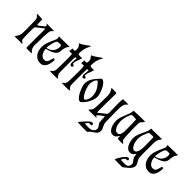

<svg xmlns="http://www.w3.org/2000/svg" viewBox="79 -1655 2852 2852"><g transform="rotate(45 1505.5 -228.5)"><path d="M25 -473Q51 -473 81 -473Q111 -473 137 -468L136 -424Q136 -406 137 -388Q138 -370 141 -353Q150 -358 167.5 -369.5Q185 -381 203 -395Q221 -409 235 -422.5Q249 -436 251 -445Q238 -456 224 -471L244 -472L375 -471L378 -462Q362 -450 351.5 -438.5Q341 -427 338 -406Q331 -355 330 -304Q329 -253 329 -201Q329 -174 327 -147.5Q325 -121 328 -96Q331 -71 342 -49Q353 -27 378 -9V0L311 1Q303 1 294.5 1Q286 1 278 0L266 -11Q265 -102 266 -192.5Q267 -283 267 -374Q267 -381 267 -388Q267 -395 265 -403Q258 -399 239 -385Q220 -371 198.5 -354.5Q177 -338 159 -323Q141 -308 137 -303Q134 -276 134 -247Q134 -234 133.5 -203.5Q133 -173 134 -139.5Q135 -106 136.5 -77.5Q138 -49 143 -42Q149 -31 159.5 -24Q170 -17 180 -11V0Q150 -2 120 -1Q90 0 61 0Q39 0 20 -3Q42 -28 53 -50Q64 -72 68.5 -94Q73 -116 73.5 -141Q74 -166 74 -199Q74 -242 72.5 -284Q71 -326 71 -369Q71 -389 69.5 -401.5Q68 -414 63.5 -424Q59 -434 49.5 -443Q40 -452 25 -465Z M490 -465Q546 -465 600.5 -466.5Q655 -468 711 -468Q684 -436 675.5 -408.5Q667 -381 665 -356.5Q663 -332 659.5 -311Q656 -290 640 -270.5Q624 -251 587.5 -232.5Q551 -214 482 -196V-191Q482 -171 488.5 -149Q495 -127 507 -107.5Q519 -88 537 -75.5Q555 -63 578 -63Q604 -63 617.5 -74Q631 -85 638.5 -102Q646 -119 650 -139Q654 -159 661 -177L672 -181L692 -174Q692 -145 687 -112.5Q682 -80 669 -51.5Q656 -23 632.5 -4.5Q609 14 573 14Q532 14 503 -2.5Q474 -19 455 -46Q436 -73 427 -107.5Q418 -142 418 -178Q418 -217 430.5 -256Q443 -295 457.5 -328.5Q472 -362 484.5 -387.5Q497 -413 497 -425Q497 -436 494.5 -445.5Q492 -455 490 -465ZM478 -229 479 -213Q545 -226 578.5 -267.5Q612 -309 612 -375Q612 -381 606.5 -389.5Q601 -398 594 -398Q580 -398 565 -398Q550 -398 536 -395Q523 -392 512.5 -370.5Q502 -349 494.5 -321Q487 -293 482.5 -267Q478 -241 478 -229Z M932 -700Q917 -671 907 -648.5Q897 -626 890.5 -603.5Q884 -581 881 -556.5Q878 -532 878 -499Q878 -488 886.5 -483.5Q895 -479 906.5 -478Q918 -477 930 -478.5Q942 -480 948 -481L962 -476Q958 -458 951 -440.5Q944 -423 937.5 -406Q931 -389 926.5 -371.5Q922 -354 922 -335Q922 -324 935 -320Q948 -316 956 -311Q956 -300 949 -289.5Q942 -279 929 -279Q913 -279 906 -295.5Q899 -312 899 -325Q899 -349 903 -372.5Q907 -396 907 -420H879Q879 -412 877.5 -403Q876 -394 876 -386V-106Q876 -87 879 -74Q882 -61 888 -50.5Q894 -40 903.5 -30Q913 -20 926 -8Q904 -6 883 -5Q862 -4 840 -4Q819 -4 797.5 -5Q776 -6 755 -8Q769 -22 784 -33.5Q799 -45 806 -64Q810 -75 811.5 -103.5Q813 -132 814 -164Q815 -196 815 -225.5Q815 -255 815 -269Q815 -279 815.5 -301Q816 -323 815.5 -347Q815 -371 813.5 -391.5Q812 -412 809 -420L770 -419L751 -420Q755 -434 757 -449.5Q759 -465 754 -479L786 -478Q806 -478 810 -486Q814 -494 814 -512Q814 -533 811.5 -544Q809 -555 803.5 -563.5Q798 -572 790.5 -581Q783 -590 773 -605Q796 -612 819 -626.5Q842 -641 862.5 -656Q883 -671 900.5 -684Q918 -697 932 -700Z M1183 -700Q1168 -671 1158 -648.5Q1148 -626 1141.5 -603.5Q1135 -581 1132 -556.5Q1129 -532 1129 -499Q1129 -488 1137.5 -483.5Q1146 -479 1157.5 -478Q1169 -477 1181 -478.5Q1193 -480 1199 -481L1213 -476Q1209 -458 1202 -440.5Q1195 -423 1188.5 -406Q1182 -389 1177.5 -371.5Q1173 -354 1173 -335Q1173 -324 1186 -320Q1199 -316 1207 -311Q1207 -300 1200 -289.5Q1193 -279 1180 -279Q1164 -279 1157 -295.5Q1150 -312 1150 -325Q1150 -349 1154 -372.5Q1158 -396 1158 -420H1130Q1130 -412 1128.5 -403Q1127 -394 1127 -386V-106Q1127 -87 1130 -74Q1133 -61 1139 -50.5Q1145 -40 1154.5 -30Q1164 -20 1177 -8Q1155 -6 1134 -5Q1113 -4 1091 -4Q1070 -4 1048.5 -5Q1027 -6 1006 -8Q1020 -22 1035 -33.5Q1050 -45 1057 -64Q1061 -75 1062.5 -103.5Q1064 -132 1065 -164Q1066 -196 1066 -225.5Q1066 -255 1066 -269Q1066 -279 1066.5 -301Q1067 -323 1066.5 -347Q1066 -371 1064.5 -391.5Q1063 -412 1060 -420L1021 -419L1002 -420Q1006 -434 1008 -449.5Q1010 -465 1005 -479L1037 -478Q1057 -478 1061 -486Q1065 -494 1065 -512Q1065 -533 1062.5 -544Q1060 -555 1054.5 -563.5Q1049 -572 1041.5 -581Q1034 -590 1024 -605Q1047 -612 1070 -626.5Q1093 -641 1113.5 -656Q1134 -671 1151.5 -684Q1169 -697 1183 -700Z M1391 -471Q1409 -471 1426 -457.5Q1443 -444 1458.5 -423Q1474 -402 1487 -375.5Q1500 -349 1509.5 -323Q1519 -297 1524 -273.5Q1529 -250 1529 -235Q1529 -205 1518 -170.5Q1507 -136 1489 -103.5Q1471 -71 1447.5 -43Q1424 -15 1399 1Q1381 2 1363.5 -11.5Q1346 -25 1330 -46.5Q1314 -68 1300 -95Q1286 -122 1275.5 -149Q1265 -176 1259 -199.5Q1253 -223 1253 -238Q1253 -274 1262.5 -303Q1272 -332 1288 -357Q1304 -382 1324.5 -405Q1345 -428 1367 -454Q1372 -459 1377.5 -465Q1383 -471 1391 -471ZM1353 -403Q1342 -395 1334 -380.5Q1326 -366 1321 -349.5Q1316 -333 1313 -316Q1310 -299 1310 -286Q1310 -274 1314.5 -253Q1319 -232 1326.5 -208.5Q1334 -185 1345 -160.5Q1356 -136 1368.5 -116Q1381 -96 1395 -83.5Q1409 -71 1424 -71L1440 -84Q1451 -103 1460.5 -129.5Q1470 -156 1470 -177Q1470 -241 1449.5 -288Q1429 -335 1386 -381Q1379 -389 1372 -397Q1365 -405 1353 -403Z M1920 -480 1935 -479Q1930 -471 1923 -465Q1916 -459 1909.5 -452.5Q1903 -446 1897.5 -439Q1892 -432 1889 -423Q1878 -385 1877.5 -343.5Q1877 -302 1877 -264Q1877 -216 1878.5 -168Q1880 -120 1880 -72Q1880 -39 1887 -18.5Q1894 2 1902.5 18.5Q1911 35 1918 50Q1925 65 1925 86Q1925 113 1913.5 130.5Q1902 148 1885 161Q1868 174 1849 185.5Q1830 197 1814 213Q1806 221 1799.5 229Q1793 237 1785 243Q1735 243 1685.5 242.5Q1636 242 1586 238Q1595 226 1615.5 201Q1636 176 1659.5 151Q1683 126 1706 107Q1729 88 1744 88Q1755 88 1762.5 93Q1770 98 1770 110Q1770 122 1765 126.5Q1760 131 1752.5 131Q1745 131 1737.5 129.5Q1730 128 1724 128Q1722 128 1719 129Q1716 130 1714 131Q1703 142 1692.5 153Q1682 164 1677 179Q1713 182 1750 182Q1771 182 1791.5 178.5Q1812 175 1828 165Q1844 155 1854 139Q1864 123 1864 97Q1864 86 1857.5 75.5Q1851 65 1842.5 53.5Q1834 42 1826.5 29Q1819 16 1818 0Q1815 -27 1815 -53.5Q1815 -80 1813 -107Q1801 -102 1786 -92.5Q1771 -83 1756.5 -71.5Q1742 -60 1729 -47.5Q1716 -35 1709 -25Q1716 -23 1722 -19.5Q1728 -16 1734 -14V-3L1623 -2Q1609 -2 1596 -2Q1583 -2 1569 -3Q1578 -20 1592 -32Q1606 -44 1612 -62Q1617 -77 1619.5 -104Q1622 -131 1623 -160.5Q1624 -190 1624 -218Q1624 -246 1624 -263Q1624 -301 1625.5 -327Q1627 -353 1624.5 -375.5Q1622 -398 1613 -421Q1604 -444 1582 -476Q1590 -477 1597.5 -477Q1605 -477 1613 -477L1678 -476Q1688 -476 1689.5 -465.5Q1691 -455 1691 -448Q1690 -361 1688.5 -275.5Q1687 -190 1687 -103Q1687 -83 1693 -65Q1733 -99 1757.5 -116.5Q1782 -134 1795.5 -145.5Q1809 -157 1814 -168Q1819 -179 1819.5 -200.5Q1820 -222 1818 -259Q1816 -296 1816 -360Q1816 -372 1816 -388Q1816 -404 1816.5 -420.5Q1817 -437 1818.5 -452.5Q1820 -468 1823 -479Z M2262 -475Q2277 -475 2294 -472Q2276 -447 2264.5 -436.5Q2253 -426 2247 -416.5Q2241 -407 2239 -391Q2237 -375 2237 -340Q2237 -328 2237 -304.5Q2237 -281 2238 -251.5Q2239 -222 2240 -190Q2241 -158 2242.5 -129.5Q2244 -101 2246.5 -80Q2249 -59 2252 -52Q2259 -37 2272 -28.5Q2285 -20 2297 -10Q2286 -7 2274 -6Q2262 -5 2250 -5Q2235 -5 2220 -6Q2205 -7 2190 -7Q2177 -13 2178.5 -25.5Q2180 -38 2180 -49L2179 -54L2174 -57Q2158 -31 2138.5 -13Q2119 5 2087 5Q2056 5 2034.5 -14.5Q2013 -34 2000 -62.5Q1987 -91 1981 -122.5Q1975 -154 1975 -179Q1975 -221 1988.5 -260.5Q2002 -300 2017 -336.5Q2032 -373 2044 -406Q2056 -439 2053 -469Q2158 -475 2262 -475ZM2077 -404Q2054 -367 2040.5 -316Q2027 -265 2027 -221Q2027 -201 2031.5 -173.5Q2036 -146 2047 -121.5Q2058 -97 2075 -79.5Q2092 -62 2118 -62Q2137 -62 2149 -73Q2161 -84 2167 -100.5Q2173 -117 2175 -135.5Q2177 -154 2177 -169Q2177 -228 2176 -286.5Q2175 -345 2172 -404Q2156 -404 2140.5 -406Q2125 -408 2109 -408Q2090 -408 2077 -404Z M2655 -468Q2631 -440 2620 -416.5Q2609 -393 2606 -369Q2603 -345 2604 -318Q2605 -291 2605 -256Q2605 -202 2604 -146.5Q2603 -91 2608 -37Q2609 -18 2617 -3Q2625 12 2634 26.5Q2643 41 2650 56.5Q2657 72 2657 91Q2657 115 2643.5 136.5Q2630 158 2610.5 176.5Q2591 195 2568.5 211.5Q2546 228 2529 242L2435 243Q2418 243 2400 242.5Q2382 242 2365 241Q2369 227 2384 199.5Q2399 172 2418.5 145Q2438 118 2459 98Q2480 78 2496 78Q2505 78 2512 86.5Q2519 95 2519 103Q2519 111 2514 114.5Q2509 118 2501.5 119.5Q2494 121 2486 120.5Q2478 120 2473 120Q2462 134 2450 148.5Q2438 163 2436 182L2514 183Q2561 183 2579 165.5Q2597 148 2600 101Q2592 81 2578 64Q2564 47 2553 28Q2544 11 2543.5 -8Q2543 -27 2538 -45Q2522 -22 2503.5 -6Q2485 10 2455 10Q2422 10 2399.5 -9.5Q2377 -29 2363 -58Q2349 -87 2343 -120Q2337 -153 2337 -179Q2337 -222 2351.5 -260Q2366 -298 2383 -332.5Q2400 -367 2413.5 -399.5Q2427 -432 2425 -465Q2476 -465 2527 -466.5Q2578 -468 2629 -468ZM2514 -403Q2498 -403 2482.5 -401.5Q2467 -400 2451 -398L2440 -387Q2423 -347 2408 -306.5Q2393 -266 2393 -222Q2393 -204 2397.5 -175.5Q2402 -147 2412.5 -120.5Q2423 -94 2439.5 -75Q2456 -56 2480 -56Q2504 -56 2517 -76Q2530 -96 2536 -123Q2542 -150 2543 -177.5Q2544 -205 2544 -221Q2544 -266 2543 -309.5Q2542 -353 2541 -398Q2535 -402 2528 -402.5Q2521 -403 2514 -403Z M2770 -465Q2826 -465 2880.5 -466.5Q2935 -468 2991 -468Q2964 -436 2955.5 -408.5Q2947 -381 2945 -356.5Q2943 -332 2939.5 -311Q2936 -290 2920 -270.5Q2904 -251 2867.5 -232.5Q2831 -214 2762 -196V-191Q2762 -171 2768.5 -149Q2775 -127 2787 -107.5Q2799 -88 2817 -75.5Q2835 -63 2858 -63Q2884 -63 2897.5 -74Q2911 -85 2918.5 -102Q2926 -119 2930 -139Q2934 -159 2941 -177L2952 -181L2972 -174Q2972 -145 2967 -112.5Q2962 -80 2949 -51.5Q2936 -23 2912.5 -4.5Q2889 14 2853 14Q2812 14 2783 -2.5Q2754 -19 2735 -46Q2716 -73 2707 -107.5Q2698 -142 2698 -178Q2698 -217 2710.5 -256Q2723 -295 2737.5 -328.5Q2752 -362 2764.5 -387.5Q2777 -413 2777 -425Q2777 -436 2774.5 -445.5Q2772 -455 2770 -465ZM2758 -229 2759 -213Q2825 -226 2858.5 -267.5Q2892 -309 2892 -375Q2892 -381 2886.5 -389.5Q2881 -398 2874 -398Q2860 -398 2845 -398Q2830 -398 2816 -395Q2803 -392 2792.5 -370.5Q2782 -349 2774.5 -321Q2767 -293 2762.5 -267Q2758 -241 2758 -229Z"/></g></svg>

Font: Germanica
Style: Regular
Weight: 400
Designer: Peter Wiegel
Foundry: Peter Wiegel